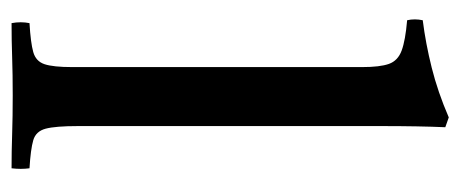

<svg xmlns="http://www.w3.org/2000/svg" viewBox="-252 -543 796 332"><g transform="rotate(90 146.0 -377.0)"><path d="M271 1Q242 1 212 0Q182 -1 145 -1Q108 -1 79 0Q50 1 20 1Q17 -15 20 -30Q54 -32 70 -36.5Q86 -41 91 -56Q96 -71 96 -104V-605Q96 -636 90.5 -651.5Q85 -667 67.5 -673.5Q50 -680 15 -683Q12 -696 15 -710Q55 -715 97 -725.5Q139 -736 183 -755L200 -749Q199 -727 198.5 -699Q198 -671 198 -638V-114Q198 -75 202.5 -58Q207 -41 222.5 -36.5Q238 -32 271 -30Q273 -15 271 1Z"/></g></svg>

Font: Tiro Devanagari Marathi
Style: Regular
Weight: 400
Designer: Devanagari: John Hudson & Fiona Ross. Latin: John Hudson.
Foundry: Tiro Typeworks Ltd.
Version: Version 1.52